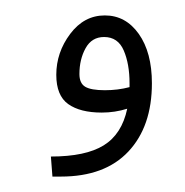

<svg xmlns="http://www.w3.org/2000/svg" viewBox="-20 -235 240 249"><path d="M48 -6 46 -32Q91 -32 114.5 -46.5Q138 -61 145 -94Q129 -89 112 -89Q84 -89 68.5 -100Q53 -111 53 -138Q53 -167 71 -191Q89 -215 116 -215Q143 -215 160 -191Q177 -167 177 -127Q177 -71 146.5 -38.5Q116 -6 59 -6ZM83 -139Q83 -127 90.5 -122.5Q98 -118 116 -118Q133 -118 148 -122V-127Q148 -152 140.5 -169.5Q133 -187 115 -187Q99 -187 91 -172.5Q83 -158 83 -139Z"/></svg>

Font: Noto Sans Arabic SemCond ExtLt
Style: Regular
Weight: 200
Width: 4
Designer: Monotype Design Team, Nadine Chahine, Nizar Qandah and Khaled Hosny
Foundry: Monotype Imaging Inc.
Version: Version 2.012; ttfautohint (v1.8.4.7-5d5b)